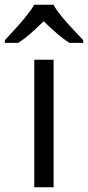

<svg xmlns="http://www.w3.org/2000/svg" viewBox="-58 -786 369 806"><path d="M167 0H85.9V-535.2H167ZM-37.6 -617.2Q24.4 -683.6 49.3 -714.8Q74.2 -746.1 85.4 -766.1H166.5Q177.2 -745.6 203.9 -713.1Q230.5 -680.7 291.5 -617.2V-606H233.4Q190.4 -632.8 125.5 -696.8Q59.1 -631.3 18.6 -606H-37.6Z"/></svg>

Font: Zoram GWebM
Style: Regular
Weight: 400
Foundry: Ascender Corporation
Version: Version 1.000